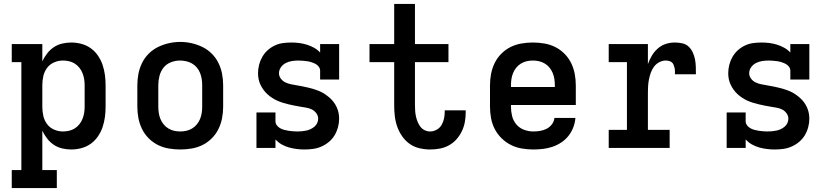

<svg xmlns="http://www.w3.org/2000/svg" viewBox="-20 -755 4240 980"><path d="M40 205V113H89V-438H40V-530H196V-442Q206 -463 220.5 -482Q235 -501 254.5 -514Q274 -527 297 -532.5Q320 -538 344 -538Q370 -538 396 -531Q422 -524 443.5 -508.5Q465 -493 480 -471Q495 -449 503.5 -424Q512 -399 515.5 -372.5Q519 -346 519 -320V-210Q519 -184 515.5 -157.5Q512 -131 503.5 -106Q495 -81 480 -59Q465 -37 443.5 -21.5Q422 -6 396 1Q370 8 344 8Q320 8 297 2.5Q274 -3 254.5 -16Q235 -29 220.5 -48Q206 -67 196 -88V113H270V205ZM301 -84Q317 -84 332.5 -87.5Q348 -91 361.5 -99.5Q375 -108 385 -120.5Q395 -133 401 -148Q407 -163 409.5 -178.5Q412 -194 412 -210V-320Q412 -336 409.5 -351.5Q407 -367 401 -382Q395 -397 385 -409.5Q375 -422 361.5 -430.5Q348 -439 332.5 -442.5Q317 -446 301 -446Q278 -446 256 -436.5Q234 -427 220 -408Q206 -389 201 -366Q196 -343 196 -320V-210Q196 -187 201 -164Q206 -141 220 -122Q234 -103 256 -93.5Q278 -84 301 -84Z M900 8Q871 8 841.5 3Q812 -2 786 -15Q760 -28 739 -49Q718 -70 705 -96.5Q692 -123 686.5 -152Q681 -181 681 -210V-320Q681 -349 686.5 -378Q692 -407 705 -433.5Q718 -460 739 -481Q760 -502 786.5 -515Q813 -528 842 -534.5Q871 -541 900 -541Q929 -541 958 -534.5Q987 -528 1013.5 -515Q1040 -502 1061 -481Q1082 -460 1095 -433.5Q1108 -407 1113.5 -378Q1119 -349 1119 -320V-210Q1119 -181 1113.5 -152Q1108 -123 1095 -96.5Q1082 -70 1061 -49Q1040 -28 1014 -15Q988 -2 958.5 3Q929 8 900 8ZM900 -84Q916 -84 931.5 -87.5Q947 -91 961 -99.5Q975 -108 985 -120.5Q995 -133 1001 -147.5Q1007 -162 1009.5 -178Q1012 -194 1012 -210V-320Q1012 -336 1009.5 -352Q1007 -368 1001 -383Q995 -398 984.5 -410.5Q974 -423 960 -431Q946 -439 930 -442.5Q914 -446 898 -446Q875 -446 852 -437Q829 -428 814.5 -409.5Q800 -391 794 -367.5Q788 -344 788 -320V-210Q788 -194 790.5 -178Q793 -162 799 -147.5Q805 -133 815 -120.5Q825 -108 839 -99.5Q853 -91 868.5 -87.5Q884 -84 900 -84Z M1534 8Q1514 8 1494 5.5Q1474 3 1454.5 -2.5Q1435 -8 1417.5 -18Q1400 -28 1386 -43V0H1289V-181H1386V-136Q1386 -125 1393 -115.5Q1400 -106 1410 -100.5Q1420 -95 1431 -92Q1442 -89 1453 -87.5Q1464 -86 1475 -85Q1486 -84 1497 -84Q1509 -84 1520.5 -85Q1532 -86 1543.5 -88.5Q1555 -91 1565.5 -96Q1576 -101 1585 -108.5Q1594 -116 1599 -127Q1604 -138 1604 -149Q1604 -164 1594.5 -177Q1585 -190 1571.5 -196.5Q1558 -203 1543 -205.5Q1528 -208 1513 -210.5Q1498 -213 1483 -216Q1468 -219 1453 -222.5Q1438 -226 1423.5 -230.5Q1409 -235 1395.5 -241Q1382 -247 1369 -255.5Q1356 -264 1345 -274Q1334 -284 1325 -296.5Q1316 -309 1309.5 -322.5Q1303 -336 1300 -351Q1297 -366 1297 -381Q1297 -403 1302.5 -424.5Q1308 -446 1319 -465Q1330 -484 1346 -498.5Q1362 -513 1382 -522.5Q1402 -532 1423.5 -535Q1445 -538 1467 -538Q1487 -538 1507 -535.5Q1527 -533 1546 -527Q1565 -521 1582.5 -511.5Q1600 -502 1614 -487V-530H1711V-349H1614V-394Q1614 -405 1607 -414.5Q1600 -424 1590 -429Q1580 -434 1569.5 -437.5Q1559 -441 1548 -442.5Q1537 -444 1526 -445Q1515 -446 1503 -446Q1487 -446 1470.5 -443.5Q1454 -441 1439 -433.5Q1424 -426 1414 -412Q1404 -398 1404 -381Q1404 -366 1413.5 -353.5Q1423 -341 1436.5 -334.5Q1450 -328 1465 -325Q1480 -322 1495 -319.5Q1510 -317 1525 -314Q1540 -311 1554.5 -307.5Q1569 -304 1583.5 -299.5Q1598 -295 1612 -289Q1626 -283 1638.5 -274.5Q1651 -266 1662.5 -256Q1674 -246 1683 -234Q1692 -222 1698.5 -208Q1705 -194 1708 -179Q1711 -164 1711 -149Q1711 -127 1705 -105Q1699 -83 1687.5 -64Q1676 -45 1658.5 -30.5Q1641 -16 1620.5 -7Q1600 2 1578 5Q1556 8 1534 8Z M2175 8Q2148 8 2120.5 1.5Q2093 -5 2070.5 -21Q2048 -37 2032 -60.5Q2016 -84 2007 -110Q1998 -136 1995 -163.5Q1992 -191 1992 -218V-438H1866V-530H1992V-735H2098V-530H2269V-438H2098V-218Q2098 -204 2099 -189.5Q2100 -175 2103 -161Q2106 -147 2111.5 -133.5Q2117 -120 2125.5 -108.5Q2134 -97 2147.5 -90.5Q2161 -84 2175 -84Q2193 -84 2209 -93Q2225 -102 2234 -117.5Q2243 -133 2246.5 -150.5Q2250 -168 2250 -186Q2250 -187 2250 -188.5Q2250 -190 2250 -192H2357Q2357 -189 2357 -186.5Q2357 -184 2357 -181Q2357 -156 2352.5 -131.5Q2348 -107 2337 -84.5Q2326 -62 2309.5 -43.5Q2293 -25 2271 -13Q2249 -1 2224.5 3.5Q2200 8 2175 8Z M2702 8Q2673 8 2643.5 3Q2614 -2 2588 -15Q2562 -28 2540.5 -49Q2519 -70 2505.5 -96Q2492 -122 2486.5 -151.5Q2481 -181 2481 -210V-320Q2481 -349 2486.5 -378Q2492 -407 2505 -433.5Q2518 -460 2539 -481Q2560 -502 2586 -515Q2612 -528 2641.5 -533Q2671 -538 2700 -538Q2729 -538 2758.5 -533Q2788 -528 2814 -515Q2840 -502 2861 -481Q2882 -460 2895 -433.5Q2908 -407 2913.5 -378Q2919 -349 2919 -320V-219H2588V-210Q2588 -186 2594 -162Q2600 -138 2616 -119.5Q2632 -101 2655 -92.5Q2678 -84 2702 -84Q2720 -84 2737.5 -87Q2755 -90 2770.5 -98Q2786 -106 2797 -120.5Q2808 -135 2810 -153H2917Q2915 -128 2906 -104.5Q2897 -81 2881.5 -61.5Q2866 -42 2845 -28Q2824 -14 2800.5 -6Q2777 2 2752 5Q2727 8 2702 8ZM2812 -311V-320Q2812 -336 2809.5 -352Q2807 -368 2801 -382.5Q2795 -397 2785 -409.5Q2775 -422 2761 -430.5Q2747 -439 2731.5 -442.5Q2716 -446 2700 -446Q2684 -446 2668.5 -442.5Q2653 -439 2639 -430.5Q2625 -422 2615 -409.5Q2605 -397 2599 -382.5Q2593 -368 2590.5 -352Q2588 -336 2588 -320V-311Z M3087 0V-92H3180V-438H3087V-530H3287V-428Q3295 -450 3307 -470.5Q3319 -491 3337 -507Q3355 -523 3377.5 -530.5Q3400 -538 3424 -538Q3443 -538 3462 -534Q3481 -530 3494.5 -517.5Q3508 -505 3516 -487.5Q3524 -470 3527.5 -451.5Q3531 -433 3531.5 -414Q3532 -395 3532 -376H3425Q3425 -385 3425 -393Q3425 -401 3423 -409Q3421 -417 3418 -424.5Q3415 -432 3409 -437Q3403 -442 3394.5 -444Q3386 -446 3378 -446Q3361 -446 3345 -437.5Q3329 -429 3318.5 -415Q3308 -401 3302 -384.5Q3296 -368 3292.5 -350.5Q3289 -333 3288 -315.5Q3287 -298 3287 -281V-92H3398V0Z M3934 8Q3914 8 3894 5.5Q3874 3 3854.5 -2.5Q3835 -8 3817.5 -18Q3800 -28 3786 -43V0H3689V-181H3786V-136Q3786 -125 3793 -115.5Q3800 -106 3810 -100.5Q3820 -95 3831 -92Q3842 -89 3853 -87.5Q3864 -86 3875 -85Q3886 -84 3897 -84Q3909 -84 3920.5 -85Q3932 -86 3943.5 -88.5Q3955 -91 3965.5 -96Q3976 -101 3985 -108.5Q3994 -116 3999 -127Q4004 -138 4004 -149Q4004 -164 3994.5 -177Q3985 -190 3971.5 -196.5Q3958 -203 3943 -205.5Q3928 -208 3913 -210.5Q3898 -213 3883 -216Q3868 -219 3853 -222.5Q3838 -226 3823.5 -230.5Q3809 -235 3795.5 -241Q3782 -247 3769 -255.5Q3756 -264 3745 -274Q3734 -284 3725 -296.5Q3716 -309 3709.5 -322.5Q3703 -336 3700 -351Q3697 -366 3697 -381Q3697 -403 3702.5 -424.5Q3708 -446 3719 -465Q3730 -484 3746 -498.5Q3762 -513 3782 -522.5Q3802 -532 3823.5 -535Q3845 -538 3867 -538Q3887 -538 3907 -535.5Q3927 -533 3946 -527Q3965 -521 3982.5 -511.5Q4000 -502 4014 -487V-530H4111V-349H4014V-394Q4014 -405 4007 -414.5Q4000 -424 3990 -429Q3980 -434 3969.5 -437.5Q3959 -441 3948 -442.5Q3937 -444 3926 -445Q3915 -446 3903 -446Q3887 -446 3870.5 -443.5Q3854 -441 3839 -433.5Q3824 -426 3814 -412Q3804 -398 3804 -381Q3804 -366 3813.5 -353.5Q3823 -341 3836.5 -334.5Q3850 -328 3865 -325Q3880 -322 3895 -319.5Q3910 -317 3925 -314Q3940 -311 3954.5 -307.5Q3969 -304 3983.5 -299.5Q3998 -295 4012 -289Q4026 -283 4038.5 -274.5Q4051 -266 4062.5 -256Q4074 -246 4083 -234Q4092 -222 4098.5 -208Q4105 -194 4108 -179Q4111 -164 4111 -149Q4111 -127 4105 -105Q4099 -83 4087.5 -64Q4076 -45 4058.5 -30.5Q4041 -16 4020.5 -7Q4000 2 3978 5Q3956 8 3934 8Z"/></svg>

Font: Iosevka Slab Semibold Extended
Style: Regular
Weight: 600
Width: 7
Monospace: yes
Designer: Belleve Invis
Foundry: Belleve Invis
Version: Version 11.1.0; ttfautohint (v1.8.3)